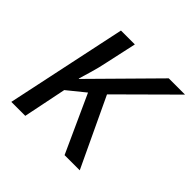

<svg xmlns="http://www.w3.org/2000/svg" viewBox="-141 -669 803 803"><g transform="rotate(45 260.0 -267.5)"><path d="M27.3 0 140.6 -535.2H222.7L192.9 -398.9Q185.1 -360.4 174.8 -325.7Q164.6 -291 157.7 -268.1H159.7L423.3 -535.2H519.5L288.1 -305.2L432.1 0H342.3L226.6 -254.4L148.9 -191.4L109.9 0Z"/></g></svg>

Font: Open Sans
Style: Italic
Weight: 400
Italic angle: -12°
Designer: Monotype Design Team
Foundry: Monotype Imaging Inc.
Version: Version 3.000; ttfautohint (v1.8.4)